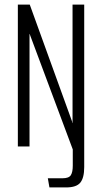

<svg xmlns="http://www.w3.org/2000/svg" viewBox="-20 -640 446 839"><path d="M196 179 189 139H253Q281 139 289.5 125.5Q298 112 298 84V13L112 -485L110 -491L109 -492V0H58V-620H110L295 -109L296 -103L297 -102V-620H348V90Q348 137 331 158Q314 179 269 179Z"/></svg>

Font: Smooch Sans
Style: Regular
Weight: 400
Designer: Robert E. Leuschke
Foundry: Robert E. Leuschke
Version: Version 1.010; ttfautohint (v1.8.3)